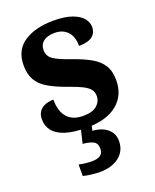

<svg xmlns="http://www.w3.org/2000/svg" viewBox="-146 -632 773 956"><g transform="rotate(-20 240.5 -154.0)"><path d="M229.1 10Q159.4 10 116.3 -4.3Q73.2 -18.6 53.3 -44.5Q33.4 -70.3 33.4 -103.5Q33.4 -131.7 46.1 -148.2Q58.9 -164.6 78.9 -171.5Q98.9 -178.3 120.8 -178.3Q120.8 -116.5 149.5 -83.9Q178.2 -51.3 233.4 -51.3Q283.5 -51.3 306.8 -71.9Q330.1 -92.5 330.1 -122Q330.1 -143.6 318.1 -158.1Q306.2 -172.7 279.7 -185.8Q253.2 -199 208.8 -214.2Q152 -234.3 114.4 -256.4Q76.9 -278.5 58.3 -309.9Q39.8 -341.3 39.8 -388.9Q39.8 -469.1 98.9 -508.5Q157.9 -547.9 255.1 -547.9Q315.3 -547.9 353 -534.2Q390.7 -520.6 408.4 -499Q426 -477.4 426 -453Q426 -420.8 403.2 -403.4Q380.3 -386 332.6 -386Q332.6 -435.5 307.5 -462Q282.4 -488.6 240.2 -488.6Q200.8 -488.6 179.9 -472.1Q159.1 -455.7 159.1 -426.5Q159.1 -394.3 185.3 -376.2Q211.5 -358 280.2 -334.5Q333.8 -315.9 371.4 -294.5Q409.1 -273.1 428.6 -242.1Q448.2 -211 448.2 -162.7Q448.2 -82.3 391.3 -36.2Q334.4 10 229.1 10ZM215.2 240Q199.2 240 172.8 237Q146.3 234 128.3 229V168.1Q146.3 172.1 164.8 174.1Q183.3 176.1 196.3 176.1Q225.3 176.1 241.3 165.6Q257.3 155 257.3 130Q257.3 101 235.8 90.9Q214.3 80.9 182.3 78.6L203.3 -9H260.2L250.2 34Q283.2 36 307.3 48Q331.4 60 344.5 79.5Q357.6 99 357.6 126Q357.6 179 318.4 209.5Q279.2 240 215.2 240Z"/></g></svg>

Font: Noto Serif Gurmukhi
Style: Regular
Weight: 400
Designer: Vaibhav Singh and the Monotype Design Team
Foundry: Monotype Imaging Inc.
Version: Version 2.003